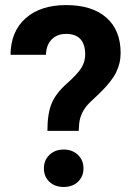

<svg xmlns="http://www.w3.org/2000/svg" viewBox="-20 -741 538 767"><path d="M169.4 -218.3Q169.4 -286.6 186 -327.1Q202.6 -367.7 246.8 -407Q291 -446.3 305.7 -470.9Q320.3 -495.6 320.3 -522.9Q320.3 -605.5 244.1 -605.5Q208 -605.5 186.3 -583.3Q164.6 -561 163.6 -522H22Q22.9 -615.2 82.3 -668Q141.6 -720.7 244.1 -720.7Q347.7 -720.7 404.8 -670.7Q461.9 -620.6 461.9 -529.3Q461.9 -487.8 443.4 -450.9Q424.8 -414.1 378.4 -369.1L338.9 -331.5Q301.8 -295.9 296.4 -248L294.4 -218.3ZM155.3 -68.4Q155.3 -101.1 177.5 -122.3Q199.7 -143.6 234.4 -143.6Q269 -143.6 291.3 -122.3Q313.5 -101.1 313.5 -68.4Q313.5 -36.1 291.7 -15.1Q270 5.9 234.4 5.9Q198.7 5.9 177 -15.1Q155.3 -36.1 155.3 -68.4Z"/></svg>

Font: TypoPRO Roboto
Style: Bold
Weight: 700
Designer: Google
Version: Version 2.136; 2016